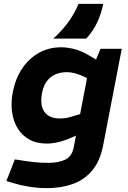

<svg xmlns="http://www.w3.org/2000/svg" viewBox="-20 -766 665 995"><path d="M223 209Q178 209 133.5 202Q89 195 49 183L13 172L57 60L90 65Q120 70 155.5 74Q191 78 230 78Q282 78 317.5 61.5Q353 45 362 -2L438 -397L463 -423L501 -513H611L514 -10Q498 70 457.5 118Q417 166 357 187.5Q297 209 223 209ZM223 -22Q169 -22 131 -43.5Q93 -65 70.5 -102.5Q48 -140 42 -189Q36 -238 47 -292Q61 -361 95.5 -412Q130 -463 181.5 -492Q233 -521 297 -521Q329 -521 366 -511.5Q403 -502 439 -480L489 -451L443 -356L399 -376Q381 -383 363 -387.5Q345 -392 327 -392Q293 -392 267 -380.5Q241 -369 223 -345.5Q205 -322 198 -284Q190 -244 197.5 -214.5Q205 -185 228 -168.5Q251 -152 289 -152Q307 -152 325.5 -155Q344 -158 362 -165L396 -175L419 -84L353 -54Q320 -39 286 -30.5Q252 -22 223 -22ZM256 -566Q301 -606 334 -651.5Q367 -697 387 -746H515Q505 -696 484 -650.5Q463 -605 427 -566Z"/></svg>

Font: REM SemiBold
Style: Italic
Weight: 600
Italic angle: -11°
Designer: Octavio Pardo
Foundry: Ashler Design
Version: Version 1.005;gftools[0.9.28]